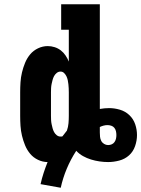

<svg xmlns="http://www.w3.org/2000/svg" viewBox="-20 -755 665 904"><path d="M266 129 171 112Q177 85 185.5 59Q194 33 204 8Q181 8 159 -2.5Q137 -13 122 -31Q107 -49 98 -71Q89 -93 83.5 -116Q78 -139 76.5 -162.5Q75 -186 75 -210V-320Q75 -344 76.5 -367.5Q78 -391 83.5 -414Q89 -437 98 -459Q107 -481 122 -499Q137 -517 159 -527.5Q181 -538 205 -538Q221 -538 237 -533Q253 -528 266 -518Q279 -508 288.5 -494Q298 -480 304 -465V-615H268V-735H450V-242Q461 -244 472 -245Q483 -246 494 -246Q519 -246 544.5 -238.5Q570 -231 589 -213Q608 -195 616.5 -170Q625 -145 625 -119Q625 -93 616 -67Q607 -41 587.5 -23.5Q568 -6 541.5 1Q515 8 489 8Q469 8 448.5 5Q428 2 408.5 -4Q389 -10 371 -20Q353 -30 339 -45Q313 -5 294.5 39Q276 83 266 129ZM265 -112Q267 -112 269.5 -112Q272 -112 274 -113Q279 -120 284.5 -126.5Q290 -133 295 -140Q301 -157 302.5 -174.5Q304 -192 304 -210V-320Q304 -330 303.5 -339.5Q303 -349 302 -358.5Q301 -368 299 -377.5Q297 -387 293 -395.5Q289 -404 282 -411Q275 -418 265 -418Q255 -418 247 -411.5Q239 -405 234.5 -396.5Q230 -388 227.5 -378.5Q225 -369 223 -359.5Q221 -350 220.5 -340Q220 -330 220 -320V-210Q220 -200 220.5 -190Q221 -180 223 -170.5Q225 -161 227.5 -151.5Q230 -142 234.5 -133.5Q239 -125 247 -118.5Q255 -112 265 -112ZM489 -72Q498 -72 506 -75.5Q514 -79 519 -86Q524 -93 526 -101.5Q528 -110 528 -119Q528 -119 528 -119Q528 -119 528 -119Q528 -119 528 -119Q528 -119 528 -119Q528 -128 526 -137Q524 -146 518.5 -153Q513 -160 504 -163Q495 -166 486 -166Q477 -166 467.5 -163.5Q458 -161 450 -157Q450 -151 450 -144Q450 -137 450 -131Q450 -121 451 -111Q452 -101 456.5 -92Q461 -83 470 -77.5Q479 -72 489 -72Z"/></svg>

Font: Iosevka Curly Slab HvEx
Style: Regular
Weight: 900
Width: 7
Monospace: yes
Designer: Belleve Invis
Foundry: Belleve Invis
Version: Version 11.1.0; ttfautohint (v1.8.3)